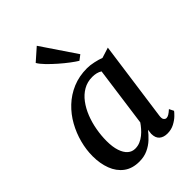

<svg xmlns="http://www.w3.org/2000/svg" viewBox="-249 -956 1071 1071"><g transform="rotate(-45 286.0 -421.0)"><path d="M458.5 -95Q455 -72 461.8 -63.5Q468.5 -55 477.5 -55Q486 -55 496.5 -61.2Q507 -67.5 522 -81L535.5 -54Q531 -47 515.2 -31.5Q499.5 -16 475 -3Q450.5 10 420 10Q390.5 10 372.5 -5.2Q354.5 -20.5 354.5 -53.5L358 -82Q341 -60 318.5 -38.8Q296 -17.5 266.2 -3.8Q236.5 10 198.5 10Q143.5 10 107 -17.2Q70.5 -44.5 52.8 -91.2Q35 -138 35 -196Q35 -247 48.8 -299.2Q62.5 -351.5 89 -399.2Q115.5 -447 155 -484.5Q194.5 -522 246 -543.8Q297.5 -565.5 360 -565.5Q384 -565.5 412.5 -559.2Q441 -553 462 -545L523.5 -564.5ZM405 -495.5Q392.5 -503.5 377.8 -507Q363 -510.5 346.5 -510.5Q307 -510.5 275.5 -492.2Q244 -474 220.5 -442.5Q197 -411 181.2 -371Q165.5 -331 157.8 -287.2Q150 -243.5 150 -201Q150 -154 160.8 -122Q171.5 -90 190 -73.8Q208.5 -57.5 233.5 -57.5Q254 -57.5 272.2 -65.2Q290.5 -73 306 -85.5Q321.5 -98 334.2 -112.8Q347 -127.5 356.5 -141.5ZM359.5 -624.5Q343.5 -634 317.5 -653.5Q291.5 -673 263.5 -697.5Q235.5 -722 212.2 -746Q189 -770 178.5 -788.5L250.5 -852L389 -647Z"/></g></svg>

Font: Merriweather 24pt Medium
Style: Italic
Weight: 500
Italic angle: -7.8°
Version: Version 2.101